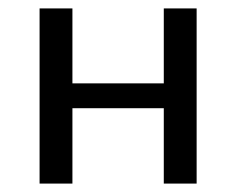

<svg xmlns="http://www.w3.org/2000/svg" viewBox="-20 -436 561 456"><path d="M369 0V-416H447V0ZM74 0V-416H152V0ZM112 -179V-238H409V-179Z"/></svg>

Font: Ysabeau Office Medium
Style: Regular
Weight: 500
Designer: Christian Thalmann (Catharsis Fonts)
Version: Version 2.001;gftools[0.9.30]; featfreeze: tnum,lnum,ss02